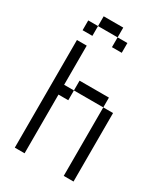

<svg xmlns="http://www.w3.org/2000/svg" viewBox="-213 -969 925 1062"><g transform="rotate(30 250.0 -437.5)"><path d="M312.5 -750V-812.5H250V-750ZM62.5 -687.5V0H125Q125 0 125 -375H187.5V-437.5H125Q125 -437.5 125 -687.5ZM375 -437.5V0H437.5V-437.5ZM187.5 -437.5H375V-500H187.5ZM125 -812.5H62.5V-750H125ZM125 -812.5H250V-875H125Z"/></g></svg>

Font: BFUnifontExMono
Style: Regular
Weight: 500
Version: Version 15.0.06